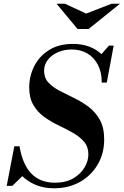

<svg xmlns="http://www.w3.org/2000/svg" viewBox="-20 -999 665 1032"><path d="M271 13Q215 13 172.5 -5Q130 -23 100 -52L46 0H16L57 -213H85Q117 -17 275 -17Q334 -17 374 -40.5Q414 -64 434.5 -99Q455 -134 455 -169Q455 -210 432 -237Q409 -264 373 -284.5Q337 -305 296 -324.5Q255 -344 219 -369.5Q183 -395 160 -433.5Q137 -472 137 -529Q137 -590 164 -643.5Q191 -697 243.5 -730Q296 -763 372 -763Q423 -763 462 -747.5Q501 -732 525 -708L566 -754H591L554 -555H527Q527 -611 506 -651Q485 -691 449 -712Q413 -733 365 -733Q326 -733 292 -718.5Q258 -704 237.5 -678Q217 -652 217 -618Q217 -580 240.5 -555Q264 -530 300.5 -511Q337 -492 378.5 -472Q420 -452 456.5 -424.5Q493 -397 516.5 -355Q540 -313 540 -250Q540 -173 504.5 -113.5Q469 -54 408.5 -20.5Q348 13 271 13ZM397 -843 284 -979H329L443 -926L580 -979H625L456 -843Z"/></svg>

Font: Libre Bodoni Medium
Style: Italic
Weight: 500
Italic angle: -13°
Designer: Pablo Impallari, Rodrigo Fuenzalida
Foundry: Impallari Type
Version: Version 2.005;gftools[0.9.23]